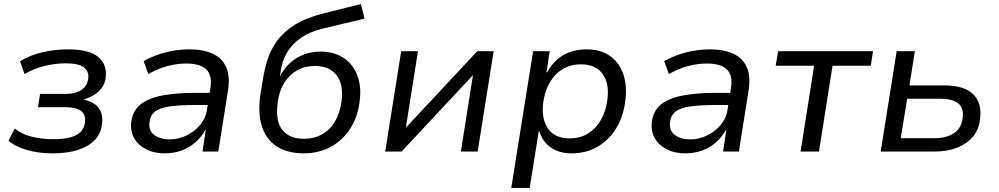

<svg xmlns="http://www.w3.org/2000/svg" viewBox="-20 -749 4937 949"><path d="M240 9Q170 9 112 -8Q54 -25 22 -53L53 -114Q86 -86 136.5 -73.5Q187 -61 243 -61Q318 -61 356.5 -81Q395 -101 400 -144Q405 -182 380.5 -200.5Q356 -219 305 -219H168L178 -285H307Q352 -285 381.5 -304Q411 -323 416 -360Q421 -396 394.5 -416Q368 -436 306 -436Q253 -436 200 -423Q147 -410 101 -383L79 -446Q127 -476 188.5 -490.5Q250 -505 318 -505Q421 -505 466 -467Q511 -429 502 -364Q500 -340 486 -319Q472 -298 449 -282.5Q426 -267 396 -258V-256Q447 -245 469 -214Q491 -183 484 -134Q479 -89 448.5 -57Q418 -25 365.5 -8Q313 9 240 9Z M794 9Q741 9 701.5 -11.5Q662 -32 642.5 -67.5Q623 -103 629 -148Q636 -201 673.5 -232Q711 -263 779.5 -276.5Q848 -290 948 -290H1031L1022 -230H946Q872 -230 822.5 -223.5Q773 -217 748 -199Q723 -181 719 -145Q713 -104 742.5 -82Q772 -60 819 -60Q862 -60 902 -79.5Q942 -99 969.5 -132Q997 -165 1003 -206L1020 -314Q1030 -377 999.5 -406Q969 -435 901 -435Q856 -435 809.5 -423Q763 -411 713 -383L690 -447Q724 -466 761.5 -479Q799 -492 838.5 -498.5Q878 -505 917 -505Q985 -505 1031.5 -483.5Q1078 -462 1098 -417Q1118 -372 1107 -302L1059 0H981L997 -107H995Q977 -73 947 -46.5Q917 -20 878.5 -5.5Q840 9 794 9Z M1482 9Q1401 9 1348 -25.5Q1295 -60 1274.5 -124.5Q1254 -189 1267 -281L1278 -348Q1286 -402 1301.5 -452Q1317 -502 1349 -546.5Q1381 -591 1436.5 -626Q1492 -661 1580 -683L1764 -729L1782 -657L1573 -607Q1511 -592 1468 -562.5Q1425 -533 1400 -491.5Q1375 -450 1367 -396L1364 -374H1365Q1385 -412 1414.5 -438.5Q1444 -465 1482 -479.5Q1520 -494 1565 -494Q1631 -494 1678 -463Q1725 -432 1746.5 -375.5Q1768 -319 1757 -244Q1747 -167 1709 -110Q1671 -53 1612.5 -22Q1554 9 1482 9ZM1482 -63Q1532 -63 1571 -84.5Q1610 -106 1635 -147.5Q1660 -189 1668 -248Q1679 -332 1643.5 -377.5Q1608 -423 1537 -423Q1487 -423 1448 -401Q1409 -379 1384.5 -339Q1360 -299 1353 -244Q1340 -152 1375 -107.5Q1410 -63 1482 -63Z M1884 0 1963 -496H2046L1986 -118L2339 -496H2420L2341 0H2258L2318 -379H2319L1965 0Z M2507 180 2615 -496H2697L2681 -391H2684Q2706 -431 2736 -456.5Q2766 -482 2802.5 -493.5Q2839 -505 2880 -505Q2949 -505 2995 -472.5Q3041 -440 3061 -381.5Q3081 -323 3070 -247Q3061 -172 3025.5 -114.5Q2990 -57 2934 -24Q2878 9 2805 9Q2744 9 2702.5 -20Q2661 -49 2646 -100H2643L2598 180ZM2795 -65Q2847 -65 2886 -89Q2925 -113 2950 -156Q2975 -199 2982 -256Q2993 -336 2958.5 -383.5Q2924 -431 2851 -431Q2801 -431 2761.5 -407.5Q2722 -384 2697.5 -341.5Q2673 -299 2665 -242Q2655 -161 2689 -113Q2723 -65 2795 -65Z M3367 9Q3314 9 3274.5 -11.5Q3235 -32 3215.5 -67.5Q3196 -103 3202 -148Q3209 -201 3246.5 -232Q3284 -263 3352.5 -276.5Q3421 -290 3521 -290H3604L3595 -230H3519Q3445 -230 3395.5 -223.5Q3346 -217 3321 -199Q3296 -181 3292 -145Q3286 -104 3315.5 -82Q3345 -60 3392 -60Q3435 -60 3475 -79.5Q3515 -99 3542.5 -132Q3570 -165 3576 -206L3593 -314Q3603 -377 3572.5 -406Q3542 -435 3474 -435Q3429 -435 3382.5 -423Q3336 -411 3286 -383L3263 -447Q3297 -466 3334.5 -479Q3372 -492 3411.5 -498.5Q3451 -505 3490 -505Q3558 -505 3604.5 -483.5Q3651 -462 3671 -417Q3691 -372 3680 -302L3632 0H3554L3570 -107H3568Q3550 -73 3520 -46.5Q3490 -20 3451.5 -5.5Q3413 9 3367 9Z M3937 0 4004 -424H3814L3826 -496H4295L4284 -424H4095L4028 0Z M4333 0 4412 -496H4502L4475 -327H4647Q4745 -327 4790 -283.5Q4835 -240 4824 -158Q4818 -108 4788.5 -73Q4759 -38 4711 -19Q4663 0 4598 0ZM4432 -66H4598Q4658 -66 4695 -90.5Q4732 -115 4738 -165Q4745 -216 4715.5 -238.5Q4686 -261 4628 -261H4464Z"/></svg>

Font: Nunito Sans 7pt
Style: Italic
Weight: 400
Italic angle: -9°
Designer: Vernon Adams
Foundry: Vernon Adams
Version: Version 3.101;gftools[0.9.27]